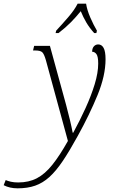

<svg xmlns="http://www.w3.org/2000/svg" viewBox="-160 -786 617 1046"><path d="M-64 240Q-107 240 -140 223L-129 195Q-118 200 -101 204Q-84 208 -61 208Q-3 208 41 185Q85 162 125 112Q165 62 210 -18L90 -458Q80 -493 69.5 -502Q59 -511 32 -511H20L26 -536H112L200 -215Q211 -175 221 -132.5Q231 -90 236 -63H239Q275 -129 306 -197Q337 -265 356 -327.5Q375 -390 375 -440Q375 -478 365.5 -491Q356 -504 342 -504Q342 -523 351.5 -533.5Q361 -544 375 -544Q394 -544 404.5 -525Q415 -506 415 -463Q415 -374 371.5 -268Q328 -162 264 -46Q219 36 182 91Q145 146 109 178.5Q73 211 31.5 225.5Q-10 240 -64 240ZM146 -619Q176 -651 211 -691.5Q246 -732 263 -766H309Q314 -732 332 -690.5Q350 -649 368 -619L365 -606H353Q327 -635 310 -664Q293 -693 280 -725Q254 -693 226 -664.5Q198 -636 159 -606H143Z"/></svg>

Font: Noto Serif SemiCondensed ExtraLight
Style: Italic
Weight: 200
Width: 4
Italic angle: -12°
Designer: Monotype Design Team
Foundry: Monotype Imaging Inc.
Version: Version 2.013